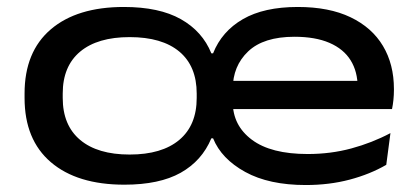

<svg xmlns="http://www.w3.org/2000/svg" viewBox="-20 -515 1198 551"><path d="M337 15Q201.5 15 126 -49.5Q50.5 -114 50.5 -234V-246.5Q50.5 -366.5 125.8 -430.8Q201 -495 335.5 -495Q437 -495 499 -460Q561 -425 586.5 -362H591.5Q616.5 -425 677 -460Q737.5 -495 834.5 -495Q924.5 -495 986 -465.5Q1047.5 -436 1079 -383.2Q1110.5 -330.5 1110.5 -259.5V-256.5Q1110.5 -242.5 1109 -228Q1107.5 -213.5 1105 -202H1003Q1005 -215.5 1005.8 -232Q1006.5 -248.5 1006.5 -263.5Q1006.5 -309.5 986.2 -342Q966 -374.5 925.5 -392Q885 -409.5 825 -409.5Q736.5 -409.5 692.2 -367.5Q648 -325.5 648 -260V-247V-240.5V-222Q648 -155 702.8 -114Q757.5 -73 863 -73Q929 -73 988.2 -89Q1047.5 -105 1100.5 -133L1088.5 -42Q1042 -15 983.5 0.5Q925 16 857.5 16Q752 16 683.8 -21.5Q615.5 -59 591.5 -118H586.5Q559.5 -53.5 498.5 -19.2Q437.5 15 337 15ZM584 -202V-283H1084.5V-202ZM352 -71.5Q444.5 -71.5 494.5 -113.5Q544.5 -155.5 544.5 -234V-246.5Q544.5 -325 494.8 -366.8Q445 -408.5 352 -408.5Q260 -408.5 210 -366.8Q160 -325 160 -246.5V-234Q160 -155.5 210 -113.5Q260 -71.5 352 -71.5Z"/></svg>

Font: Anek Latin Expanded Medium
Style: Regular
Weight: 500
Width: 7
Designer: Yesha Goshar
Foundry: Ek Type
Version: Version 1.003